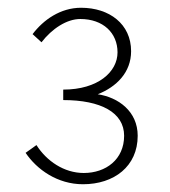

<svg xmlns="http://www.w3.org/2000/svg" viewBox="-20 -913 437 495"><path d="M194 -438C274 -438 335 -484 335 -563C335 -626 285 -662 232 -670C280 -689 318 -726 318 -781C318 -851 262 -893 189 -893C136 -893 92 -862 64 -825L87 -804C114 -839 152 -864 187 -864C246 -864 283 -828 283 -778C283 -728 233 -682 143 -682V-655C240 -655 300 -623 300 -563C300 -502 253 -467 196 -467C145 -467 100 -498 74 -539L46 -519C75 -476 128 -438 194 -438Z"/></svg>

Font: Kinto Sans Thin
Style: Regular
Weight: 100
Designer: Authors: Ryoko NISHIZUKA  (kana & ideographs); Paul D. Hunt (Latin, Greek & Cyrillic); Wenlong ZHANG  (bopomofo); Sandol
Foundry: Adobe Systems Incorporated, ookami Inc.
Version: Version 0.001